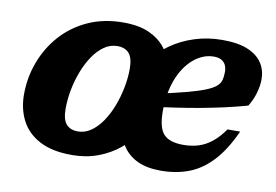

<svg xmlns="http://www.w3.org/2000/svg" viewBox="-62 -608 1034 720"><g transform="rotate(10 455.5 -248.5)"><path d="M354.5 -510Q413 -510 451.8 -492.8Q490.5 -475.5 513.5 -446.8Q536.5 -418 547.5 -384.5H467Q496 -421.5 536.5 -450Q577 -478.5 626.5 -494.2Q676 -510 731.5 -510Q792.5 -510 829.5 -494Q866.5 -478 883.8 -451Q901 -424 901 -390.5Q901 -365 893.2 -338Q885.5 -311 869.5 -284.5Q827 -272.5 782 -262.5Q737 -252.5 691.5 -244.2Q646 -236 601.5 -229.5Q557 -223 515 -218L518 -267.5Q586.5 -282.5 631.2 -294.2Q676 -306 702.2 -316.5Q728.5 -327 741.2 -338Q754 -349 757.5 -362.2Q761 -375.5 761 -393Q761 -408.5 755.5 -419.8Q750 -431 738.8 -437Q727.5 -443 710 -443Q686.5 -443 664 -432.5Q641.5 -422 622.2 -402.2Q603 -382.5 588.2 -354Q573.5 -325.5 565.2 -288.8Q557 -252 557 -208Q557 -145.5 579.2 -121.2Q601.5 -97 654 -97Q685 -97 711.8 -105.2Q738.5 -113.5 762.2 -132.5Q786 -151.5 808 -183H856Q822.5 -109 782 -66Q741.5 -23 693.2 -5Q645 13 588 13Q535 13 499.8 -3.5Q464.5 -20 444.2 -49.5Q424 -79 415.5 -117.5L488.5 -117Q465 -79.5 429.5 -50.2Q394 -21 348.5 -4Q303 13 249 13Q174.5 13 126.8 -12Q79 -37 56.2 -80.8Q33.5 -124.5 33.5 -179.5Q33.5 -244.5 55.8 -303.8Q78 -363 119.5 -409.5Q161 -456 220.5 -483Q280 -510 354.5 -510ZM256.5 -78Q283 -78 306.2 -94.2Q329.5 -110.5 348 -137.8Q366.5 -165 379.8 -199.5Q393 -234 400.2 -271Q407.5 -308 407.5 -343Q407.5 -383 392.5 -401Q377.5 -419 347.5 -419Q320.5 -419 297.2 -402.8Q274 -386.5 255.5 -359.2Q237 -332 223.8 -297.5Q210.5 -263 203.5 -226Q196.5 -189 196.5 -154Q196.5 -114 211.5 -96Q226.5 -78 256.5 -78Z"/></g></svg>

Font: Newsreader 9pt
Style: Bold Italic
Weight: 700
Italic angle: -17°
Designer: Hugues Gentile
Foundry: Production Type
Version: Version 1.003